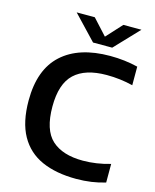

<svg xmlns="http://www.w3.org/2000/svg" viewBox="-137 -1040 924 1142"><g transform="rotate(15 324.5 -469.0)"><path d="M443.5 9.5Q319.5 9.5 231.5 -29.5Q143.5 -68.5 96.8 -152Q50 -235.5 50 -368.5Q50 -559 154.5 -654.2Q259 -749.5 451 -749.5Q540.5 -749.5 622 -729.5V-615Q543.5 -634.5 460.5 -634.5Q328.5 -634.5 262.2 -572.2Q196 -510 196 -370.5Q196 -226 262 -165.8Q328 -105.5 453.5 -105.5Q537 -105.5 622 -130.5V-16Q539.5 9.5 443.5 9.5ZM331 -800 190.5 -948H302L390 -852L478 -948H589.5L449 -800Z"/></g></svg>

Font: Encode Sans SmExp SmBold
Style: Regular
Weight: 600
Width: 6
Designer: Multiple Designers
Foundry: Impallari Type
Version: Version 3.002; ttfautohint (v1.8.3) -l 8 -r 50 -G 200 -x 14 